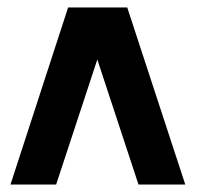

<svg xmlns="http://www.w3.org/2000/svg" viewBox="-20 -493 532 513"><path d="M475 0H350L240 -334L130 0H8L162 -473H320Z"/></svg>

Font: Coval
Style: ExtraBold
Weight: 800
Foundry: Context Ltd
Version: Version 001.000